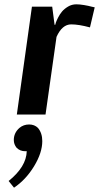

<svg xmlns="http://www.w3.org/2000/svg" viewBox="-20 -531 459 890"><path d="M397 -404Q345 -418 310 -418Q268 -418 242 -360L191 0H58L128 -500H222L233 -416H236Q237 -420 239 -426.5Q241 -433 249 -449Q257 -465 267.5 -477.5Q278 -490 295.5 -500.5Q313 -511 334 -511Q349 -511 370 -507.5Q391 -504 405 -500L419 -497ZM70 62Q89 46 115 46Q140 46 156 62Q176 86 176 123Q176 177 138 239.5Q100 302 45 339L20 308Q102 242 104 170H97Q73 170 57 154Q44 138 44 118Q44 85 70 62Z"/></svg>

Font: Arsenal
Style: Bold Italic
Weight: 700
Italic angle: -9.10001°
Designer: Andrij Shevchenko
Foundry: Stairsfor
Version: Version 2.001;PS 002.001;hotconv 1.0.88;makeotf.lib2.5.64775